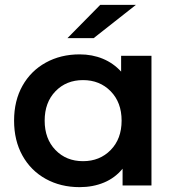

<svg xmlns="http://www.w3.org/2000/svg" viewBox="-20 -764 721 791"><path d="M604 -534V0H485V-69Q454 -31 408.5 -12Q363 7 308 7Q230 7 168.5 -27Q107 -61 72.5 -123Q38 -185 38 -267Q38 -349 72.5 -410.5Q107 -472 168.5 -506Q230 -540 308 -540Q360 -540 403.5 -522Q447 -504 479 -469V-534ZM481 -267Q481 -342 436 -388Q391 -434 322 -434Q253 -434 208.5 -388Q164 -342 164 -267Q164 -192 208.5 -146Q253 -100 322 -100Q391 -100 436 -146Q481 -192 481 -267ZM393 -744H540L366 -607H258Z"/></svg>

Font: mBank SemiBold
Style: Regular
Weight: 600
Designer: Julieta Ulanovsky
Foundry: Julieta Ulanovsky
Version: Version 7.200